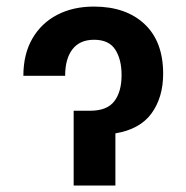

<svg xmlns="http://www.w3.org/2000/svg" viewBox="-20 -573 576 593"><path d="M52.2 -338.9Q52.2 -405.8 79.8 -453.6Q107.4 -501.5 156.5 -527.1Q205.6 -552.7 270 -552.7Q368.7 -552.7 426.3 -498.8Q483.9 -444.8 483.9 -345.2Q483.9 -272.5 448.2 -223.1Q412.6 -173.8 336.4 -161.1V0H207.5V-231H258.8Q310.5 -231 333 -260.3Q355.5 -289.6 355.5 -341.3Q355.5 -389.6 335.9 -419.9Q316.4 -450.2 270.5 -450.2Q226.6 -450.2 203.9 -420.9Q181.2 -391.6 181.2 -338.9Z"/></svg>

Font: Inter Display SemiBold
Style: Regular
Weight: 600
Designer: Rasmus Andersson
Foundry: rsms
Version: Version 4.001;git-9221beed3